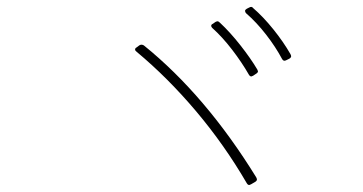

<svg xmlns="http://www.w3.org/2000/svg" viewBox="-20 -705 1040 550"><path d="M685 -667Q682 -670 682 -674Q682 -677 687 -680L693 -683Q701 -688 705 -682Q734 -657 763 -621Q792 -585 812 -550Q814 -546 814 -544Q814 -540 809 -537L801 -533Q797 -531 795 -531Q791 -531 788 -536Q770 -570 742.5 -605.5Q715 -641 685 -667ZM588 -625Q585 -628 585 -631Q585 -635 590 -637L597 -642Q601 -644 603 -644Q606 -644 610 -640Q639 -613 668.5 -575.5Q698 -538 717 -506L719 -501Q719 -497 714 -494L705 -488L700 -486Q696 -486 693 -491Q673 -526 645 -562.5Q617 -599 588 -625ZM371 -557Q367 -560 367 -563Q367 -567 371 -569L379 -575Q385 -579 392 -575Q569 -432 714 -197Q716 -193 716 -191Q716 -187 711 -184L699 -177L694 -175Q690 -175 687 -180Q623 -290 542 -386Q461 -482 371 -557Z"/></svg>

Font: LINE Seed JP_TTF Thin
Style: Regular
Weight: 250
Designer: LY Corporation & Fontrix & Fontworks
Version: Version 1.008